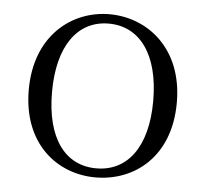

<svg xmlns="http://www.w3.org/2000/svg" viewBox="-44 -572 678 633"><g transform="rotate(5 295.0 -256.0)"><path d="M294 14C421 14 540 -74 540 -255C540 -435 419 -526 294 -526C170 -526 50 -435 50 -255C50 -75 168 14 294 14ZM294 -16C191 -16 127 -101 127 -254C127 -407 191 -495 294 -495C397 -495 462 -407 462 -254C462 -101 397 -16 294 -16Z"/></g></svg>

Font: Noto Serif CJK KR Light
Style: Regular
Weight: 300
Designer: Ryoko NISHIZUKA 西塚涼子 (kana & ideographs); Frank Grießhammer (Latin, Greek & Cyrillic); Wenlong ZHANG 张文龙 (bopomofo); San
Foundry: Adobe
Version: Version 2.001;hotconv 1.1.0;makeotfexe 2.6.0